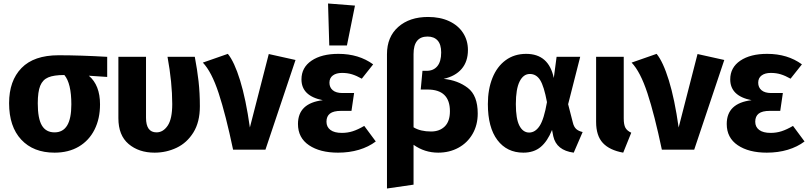

<svg xmlns="http://www.w3.org/2000/svg" viewBox="-20 -856 4624 1098"><path d="M593 -416 488 -423Q552 -369 552 -259Q552 -177 520.5 -114.5Q489 -52 430.5 -17.5Q372 17 292 17Q171 17 101.5 -57.5Q32 -132 32 -266Q32 -394 103 -467Q174 -540 315 -540Q438 -540 593 -531ZM388 -259Q388 -380 348 -427H347Q288 -427 256 -413.5Q224 -400 210 -365.5Q196 -331 196 -265Q196 -178 219.5 -138.5Q243 -99 292 -99Q340 -99 364 -138.5Q388 -178 388 -259Z M1123 -248Q1123 -158 1086 -98.5Q1049 -39 990 -11Q931 17 864 17Q774 17 715.5 -32.5Q657 -82 657 -180V-531H815V-183Q815 -99 875 -99Q913 -99 939 -137.5Q965 -176 965 -261Q965 -383 938 -531H1094Q1108 -458 1115.5 -391Q1123 -324 1123 -248Z M1409 -127 1517 -547 1670 -513 1498 0H1313Q1271 -200 1230.5 -323Q1190 -446 1140 -498L1283 -548Q1320 -503 1353 -396.5Q1386 -290 1409 -127Z M2114 -488 2049 -406Q2019 -423 1993 -431Q1967 -439 1936 -439Q1903 -439 1883.5 -424.5Q1864 -410 1864 -383Q1864 -356 1883 -340Q1902 -324 1938 -324H2005L1990 -222H1931Q1887 -222 1867 -206.5Q1847 -191 1847 -160Q1847 -130 1869.5 -113Q1892 -96 1935 -96Q1968 -96 1997.5 -105.5Q2027 -115 2063 -136L2129 -47Q2088 -16 2033 0.5Q1978 17 1913 17Q1810 17 1747 -25.5Q1684 -68 1684 -147Q1684 -266 1826 -283Q1704 -307 1704 -402Q1704 -470 1761.5 -509Q1819 -548 1915 -548Q2032 -548 2114 -488ZM2010 -824 1964 -596H1863L1856 -836Z M2712 -207Q2712 -141 2682.5 -90Q2653 -39 2601.5 -11Q2550 17 2486 17Q2408 17 2345 -28V200L2193 222V-546Q2193 -645 2257.5 -702Q2322 -759 2428 -759Q2497 -759 2548.5 -735Q2600 -711 2628 -668Q2656 -625 2656 -570Q2656 -504 2620 -462Q2584 -420 2517 -405Q2598 -397 2655 -353.5Q2712 -310 2712 -207ZM2553 -220Q2553 -344 2425 -344H2386L2396 -451H2420Q2459 -451 2481 -477.5Q2503 -504 2503 -556Q2503 -602 2482.5 -624.5Q2462 -647 2425 -647Q2345 -647 2345 -547V-128Q2384 -104 2445 -104Q2494 -104 2523.5 -133Q2553 -162 2553 -220Z M3147 -410 3163 -531H3298L3229 -260L3256 -155Q3262 -130 3275.5 -118Q3289 -106 3312 -101L3261 17Q3162 4 3144 -77L3137 -113Q3111 -48 3072 -15.5Q3033 17 2973 17Q2879 17 2824.5 -55Q2770 -127 2770 -261Q2770 -345 2796 -410Q2822 -475 2871.5 -511.5Q2921 -548 2989 -548Q3118 -548 3147 -410ZM2930 -261Q2930 -176 2950.5 -137Q2971 -98 3006 -98Q3041 -98 3066 -136Q3091 -174 3108 -272Q3091 -363 3069 -398Q3047 -433 3010 -433Q2973 -433 2951.5 -390Q2930 -347 2930 -261Z M3590 -97 3544 17Q3466 3 3427.5 -38.5Q3389 -80 3389 -159V-531H3547V-179Q3547 -143 3556.5 -125.5Q3566 -108 3590 -97Z M3861 -127 3969 -547 4122 -513 3950 0H3765Q3723 -200 3682.5 -323Q3642 -446 3592 -498L3735 -548Q3772 -503 3805 -396.5Q3838 -290 3861 -127Z M4566 -488 4501 -406Q4471 -423 4445 -431Q4419 -439 4388 -439Q4355 -439 4335.5 -424.5Q4316 -410 4316 -383Q4316 -356 4335 -340Q4354 -324 4390 -324H4457L4442 -222H4383Q4339 -222 4319 -206.5Q4299 -191 4299 -160Q4299 -130 4321.5 -113Q4344 -96 4387 -96Q4420 -96 4449.5 -105.5Q4479 -115 4515 -136L4581 -47Q4540 -16 4485 0.5Q4430 17 4365 17Q4262 17 4199 -25.5Q4136 -68 4136 -147Q4136 -266 4278 -283Q4156 -307 4156 -402Q4156 -470 4213.5 -509Q4271 -548 4367 -548Q4484 -548 4566 -488Z"/></svg>

Font: Fira Sans BGR
Style: Bold
Weight: 700
Designer: bBox Type GmbH & Carrois Corporate GbR & Edenspiekermann AG
Foundry: bBox Type GmbH & Carrois Corporate GbR & Edenspiekermann AG
Version: Version 4.301